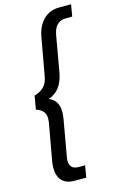

<svg xmlns="http://www.w3.org/2000/svg" viewBox="-145 -931 686 1100"><g transform="rotate(-15 198.0 -381.0)"><path d="M154 110Q105 110 80 83.5Q55 57 55 8Q55 -14 59 -34L98 -251Q100 -267 100 -272Q100 -301 85.5 -317Q71 -333 45 -341L59 -421Q94 -431 115 -451.5Q136 -472 143 -511L182 -728Q193 -796 230.5 -834Q268 -872 327 -872H396L384 -802H346Q282 -802 268 -725L230 -509Q220 -457 196 -426Q172 -395 133 -381Q188 -358 188 -290Q188 -274 185 -253L147 -37Q144 -24 144 -11Q144 40 197 40H235L223 110Z"/></g></svg>

Font: Open Sauce One
Style: Italic
Weight: 400
Italic angle: -10°
Designer: Alfredo Marco Pradil
Foundry: Creative Sauce Fz LLC
Version: Version 1.477